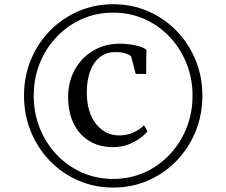

<svg xmlns="http://www.w3.org/2000/svg" viewBox="-20 -928 1047 888"><path d="M91 -485.5Q91 -574.5 122.8 -651.2Q154.5 -728 211 -785.8Q267.5 -843.5 342.5 -876Q417.5 -908.5 503.5 -908.5Q590 -908.5 664.8 -876Q739.5 -843.5 796 -785.8Q852.5 -728 884.2 -651.2Q916 -574.5 916 -485.5Q916 -396.5 884.2 -319.2Q852.5 -242 796 -183.8Q739.5 -125.5 664.8 -93Q590 -60.5 503.5 -60.5Q417.5 -60.5 342.5 -93Q267.5 -125.5 211 -183.8Q154.5 -242 122.8 -319.2Q91 -396.5 91 -485.5ZM136 -485.5Q136 -405 164 -335.2Q192 -265.5 242 -212.8Q292 -160 359 -130.2Q426 -100.5 503.5 -100.5Q581 -100.5 647.8 -130.2Q714.5 -160 764.5 -213Q814.5 -266 842.5 -335.8Q870.5 -405.5 870.5 -485.5Q870.5 -565 842.5 -634.8Q814.5 -704.5 764.8 -757.2Q715 -810 648.2 -839.8Q581.5 -869.5 503.5 -869.5Q425.5 -869.5 358.8 -839.8Q292 -810 241.8 -757.2Q191.5 -704.5 163.8 -634.8Q136 -565 136 -485.5ZM503.5 -247.5Q437.5 -247.5 390.8 -277.2Q344 -307 319.5 -359Q295 -411 295 -478.5Q295 -549.5 326 -605.5Q357 -661.5 411.2 -693.8Q465.5 -726 534.5 -726Q556 -726 580.8 -722.8Q605.5 -719.5 626.5 -713Q647.5 -706.5 657 -697L656 -586H607.5L586.5 -667.5Q578 -675 559.8 -681Q541.5 -687 512.5 -687Q471 -687 441.5 -663.5Q412 -640 396.8 -598Q381.5 -556 381.5 -500.5Q381.5 -409 423.8 -355.2Q466 -301.5 533.5 -301.5Q565.5 -301.5 595.8 -314.8Q626 -328 646 -348.5L662 -320.5Q647.5 -303 624 -286.2Q600.5 -269.5 570 -258.5Q539.5 -247.5 503.5 -247.5Z"/></svg>

Font: Merriweather 96pt
Style: Regular
Weight: 400
Version: Version 2.100